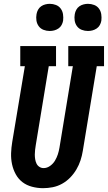

<svg xmlns="http://www.w3.org/2000/svg" viewBox="-20 -976 564 1004"><path d="M205 8Q176 8 147.5 0.5Q119 -7 97.5 -23.5Q76 -40 62.5 -64.5Q49 -89 43 -117Q37 -145 38 -174.5Q39 -204 44 -234L110 -630H86V-735H273V-630H235L167 -217Q165 -204 163.5 -192Q162 -180 162 -167.5Q162 -155 164 -143Q166 -131 171 -120.5Q176 -110 186 -103.5Q196 -97 208 -97Q226 -97 242 -108.5Q258 -120 267.5 -136Q277 -152 282.5 -169Q288 -186 291 -204L361 -630H337V-735H524V-630H486L413 -187Q409 -162 401 -137.5Q393 -113 379.5 -90Q366 -67 347 -47.5Q328 -28 304.5 -15Q281 -2 255.5 3Q230 8 205 8ZM440 -814Q423 -814 407.5 -820Q392 -826 382.5 -839Q373 -852 370.5 -868.5Q368 -885 371 -902Q373 -914 379 -925Q385 -936 395 -943Q405 -950 417 -953Q429 -956 440 -956Q457 -956 472.5 -950Q488 -944 497.5 -931Q507 -918 509.5 -901.5Q512 -885 510 -868Q508 -856 502 -845Q496 -834 485.5 -827Q475 -820 463.5 -817Q452 -814 440 -814ZM240 -814Q223 -814 207.5 -820Q192 -826 182.5 -839Q173 -852 170.5 -868.5Q168 -885 171 -902Q173 -914 179 -925Q185 -936 195 -943Q205 -950 217 -953Q229 -956 240 -956Q257 -956 272.5 -950Q288 -944 297.5 -931Q307 -918 309.5 -901.5Q312 -885 310 -868Q308 -856 302 -845Q296 -834 285.5 -827Q275 -820 263.5 -817Q252 -814 240 -814Z"/></svg>

Font: Iosevka Curly Slab XBdObl
Style: Regular
Weight: 800
Italic angle: -9°
Monospace: yes
Designer: Belleve Invis
Foundry: Belleve Invis
Version: Version 11.1.0; ttfautohint (v1.8.3)